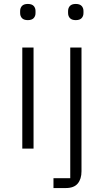

<svg xmlns="http://www.w3.org/2000/svg" viewBox="-20 -753 526 973"><path d="M121 -651Q101 -651 91.5 -661Q82 -671 82 -687V-697Q82 -713 91.5 -723Q101 -733 121 -733Q141 -733 150.5 -723Q160 -713 160 -697V-687Q160 -671 150.5 -661Q141 -651 121 -651ZM93 -512H150V0H93ZM336 -512H393V115Q393 154 374 177Q355 200 313 200H251V150H336ZM364 -651Q344 -651 334.5 -661Q325 -671 325 -687V-697Q325 -713 334.5 -723Q344 -733 364 -733Q384 -733 393.5 -723Q403 -713 403 -697V-687Q403 -671 393.5 -661Q384 -651 364 -651Z"/></svg>

Font: IBM Plex Sans Arabic Light
Style: Regular
Weight: 300
Designer: Mike Abbink, Paul van der Laan, Pieter van Rosmalen, Wael Morcos, Khajak Apelian
Foundry: Bold Monday
Version: Version 1.2